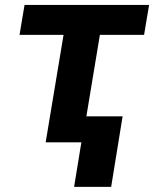

<svg xmlns="http://www.w3.org/2000/svg" viewBox="-20 -565 612 762"><path d="M57.5 -426.5H232.2L161.2 0H302.9L274.1 176.5H421.2L466.6 -103.3H322.8L376.4 -426.5H551.8L571.7 -545.5H77.4Z"/></svg>

Font: Margiela Sans
Style: Bold Italic
Weight: 700
Italic angle: -9.39999°
Designer: Stefan Endress, Andreas Faust
Version: Version 1.100;FEAKit 1.0